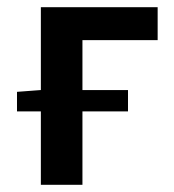

<svg xmlns="http://www.w3.org/2000/svg" viewBox="-20 -511 481 531"><path d="M27 -203V-257L93 -262V-491H416V-400H208V-262H334V-203H208V0H93V-203Z"/></svg>

Font: CV Source Sans Light
Style: Bold
Weight: 600
Designer: Paul D. Hunt
Foundry: Adobe Systems Incorporated
Version: Version 3.001